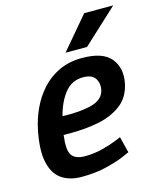

<svg xmlns="http://www.w3.org/2000/svg" viewBox="-108 -777 716 863"><g transform="rotate(-15 250.5 -346.0)"><path d="M286 -423Q234 -423 201.5 -383Q169 -343 152 -278Q234 -275 288 -289.5Q342 -304 351 -347Q357 -377 342 -400Q327 -423 286 -423ZM377 -120 396 -45Q396 -45 366.5 -32Q337 -19 285 -5.5Q233 8 165 8Q109 8 72 -18Q35 -44 23 -101Q11 -158 30 -250Q40 -298 61.5 -344Q83 -390 116.5 -427Q150 -464 197 -486Q244 -508 304 -508Q401 -508 438 -462Q475 -416 461 -347Q448 -285 403.5 -252Q359 -219 298 -207Q237 -195 171 -195H135Q126 -126 142.5 -102Q159 -78 204 -78Q247 -78 287 -88.5Q327 -99 352 -109.5Q377 -120 377 -120ZM501 -700 339 -550H239L366 -700Z"/></g></svg>

Font: Epunda Sans SemiBold
Style: Italic
Weight: 600
Italic angle: -12.0243°
Designer: Simon Atzbach
Foundry: typofactur
Version: Version 2.204; ttfautohint (v1.8.4.7-5d5b)